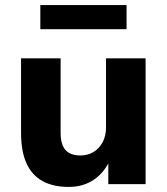

<svg xmlns="http://www.w3.org/2000/svg" viewBox="-20 -726 659 757"><path d="M251 11Q189 11 147 -12.5Q105 -36 84 -83Q63 -130 63 -202V-496H219V-202Q219 -173 227 -153Q235 -133 252.5 -123Q270 -113 297 -113Q326 -113 349 -127Q372 -141 385 -166Q398 -191 398 -223V-496H554V0H407V-98H415Q392 -46 350 -17.5Q308 11 251 11ZM139 -611V-706H479V-611Z"/></svg>

Font: Nunito Sans 10pt ExtraBold
Style: Regular
Weight: 800
Designer: Vernon Adams
Foundry: Vernon Adams
Version: Version 3.101;gftools[0.9.27]